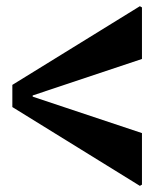

<svg xmlns="http://www.w3.org/2000/svg" viewBox="-20 -670 520 622"><path d="M20 -395 433.1 -649.9 439.9 -646V-479L85.9 -360.8V-356.9L439.9 -238.8V-71.8L433.1 -67.9L20 -323.2Z"/></svg>

Font: Yokawerad
Style: Regular
Weight: 500
Designer: gluk
Foundry: gluk
Version: Version 0.79